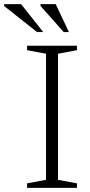

<svg xmlns="http://www.w3.org/2000/svg" viewBox="-87 -902 432 922"><path d="M282.5 -21.5V0H43V-21.5L134 -38.5V-644L43 -661V-682.5H282.5V-661L191.5 -644V-38.5ZM120.5 -748H91L-67 -873V-882H14.5ZM244 -748H219L107.5 -873.5V-882H180.5Z"/></svg>

Font: Newsreader 14pt Light
Style: Regular
Weight: 300
Designer: Hugues Gentile
Foundry: Production Type
Version: Version 1.003